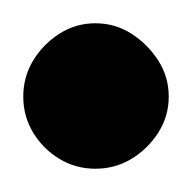

<svg xmlns="http://www.w3.org/2000/svg" viewBox="-32 -1203 165 165"><path d="M-12 -1120Q-12 -1103 -3.5 -1089Q5 -1075 19 -1066.5Q33 -1058 50 -1058Q67 -1058 81 -1066.5Q95 -1075 104 -1089Q113 -1103 113 -1120Q113 -1137 104 -1151Q95 -1165 81 -1174Q67 -1183 50 -1183Q33 -1183 19 -1174Q5 -1165 -3.5 -1151Q-12 -1137 -12 -1120Z"/></svg>

Font: Linefont Medium
Style: Regular
Weight: 500
Monospace: yes
Version: Version 3.002;gftools[0.9.33]